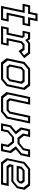

<svg xmlns="http://www.w3.org/2000/svg" viewBox="1404 -2120 717 3564"><g transform="rotate(90 1762.0 -338.5)"><path d="M89.5 0 174.5 -399H50L80 -540H204.5L233.5 -677H375L346 -540H470L440 -399H316L261 -141.5H381.5L351.5 0ZM136.5 -38.2H321.8L335.2 -102.2H214.2L285.5 -438.2H410.2L424 -502.2H299.2L328.2 -638.8H264L235 -502.2H109.8L96 -438.2H221.2Z M465 0 495 -141H592L645.5 -391.5L639.5 -399H551L581 -540H707.5L733 -500L780 -540H974.5L1060.5 -430.5L929 -324.5L876 -398.5H819L782 -368L733.5 -140.5H830.5L800.5 0ZM509.8 -38.5H772.5L786 -102.2H686.5L747.8 -389.8L804 -436.2H906L946.2 -379.5L1006 -427.8L950.8 -500.5H786.5L724 -448.5L688 -500.5H608.2L594.8 -436.5H659.8L685.8 -400L622.2 -102.2H523.2Z M1142 0 1061 -103 1132 -437 1257 -540H1569.5L1650.5 -437L1579.5 -103L1454.5 0ZM1173 -38.2H1443L1544.8 -122.2L1607.8 -417.8L1541.5 -501.8H1269.5L1167.2 -417.2L1104.8 -124.8ZM1218.2 -102.5 1175.8 -155.8 1224.8 -386.2 1287.2 -437.5H1496.2L1536.8 -386.8L1487.2 -153.2L1425.2 -102.5ZM1241 -141.5H1415.5L1452.5 -172L1494.5 -368L1470.5 -398.5H1296L1259 -368L1217 -172Z M1770.5 0 1689.5 -103 1782.5 -540H1924L1845.5 -172L1869.5 -141.5H2016.5L2053.5 -172L2132 -540H2273.5L2180.5 -103L2055.5 0ZM1800.5 -38.8H2044.5L2147 -125.2L2227 -501.8H2162.8L2089.2 -156.2L2026.8 -103H1845.8L1803.2 -156.2L1876.8 -501.8H1812.5L1732.5 -125.2Z M2268.5 0 2307.5 -182.5 2418 -274 2346 -364 2383.5 -540H2525L2500.5 -423.5L2562 -344H2637L2733 -423.5L2758 -540H2899.5L2861.5 -364L2752.5 -274L2823 -182.5L2784.5 0H2643L2669 -123.5L2607 -202.5H2532L2436.5 -123.5L2410 0ZM2315.8 -38.2H2380L2401.2 -137L2526.5 -241.5H2629.8L2710.2 -137L2689.5 -38.2H2753.8L2780 -163L2695.8 -274L2826.5 -381.5L2852.2 -501.8H2788L2767.5 -407.5L2644.2 -305.8H2539L2458.5 -407.5L2478.5 -501.8H2414.2L2389 -381.5L2474.2 -273.2L2342.5 -163Z M3423 -540 3504 -437 3473.5 -294.5 3349 -191.5H3077L3072.5 -172L3096.5 -141.5H3434L3404 0H2997.5L2916.5 -103L2987.5 -437L3112.5 -540ZM3349.8 -437.5 3390.2 -386.8 3379 -333.8 3326.5 -290.2H3056.5L3076.2 -384.2L3141.2 -437.5ZM3394.8 -501.8H3123.5L3018.8 -415.2L2956.2 -122.5L3023 -38H3371.5L3385 -102.2H3068L3027.2 -153.5L3043.2 -228.5H3339.2L3438 -309.8L3461 -417.8ZM3324 -398.5H3151.5L3114.5 -368L3106 -328H3319L3344.5 -349L3348.5 -368Z"/></g></svg>

Font: Tourney Thin
Style: Italic
Weight: 100
Italic angle: -12°
Designer: Tyler Finck
Foundry: Etcetera Type Co
Version: Version 1.015